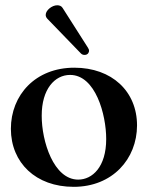

<svg xmlns="http://www.w3.org/2000/svg" viewBox="-20 -702 567 736"><path d="M262.4 14.2C410.9 14.2 505 -92.3 505.3 -221.2C505.3 -351.6 409.1 -442.5 264.9 -442.5C115.4 -442.5 21.7 -337.4 21.7 -208.1C22 -78.1 117.2 14.2 262.4 14.2ZM139.9 -258.2C139.6 -360.8 190.3 -414.8 248.6 -414.8C345.9 -414.8 387.1 -263.1 387.1 -169C387.1 -61.8 333.8 -13.5 279.8 -13.5C185.4 -13.5 139.6 -160.9 139.9 -258.2ZM155.2 -644.9C155.2 -639.6 157.3 -634.6 161.6 -630L290.1 -497.2C294.4 -492.9 299 -491.5 304.3 -491.5C317.5 -491.5 321.4 -502.1 321.4 -507.1C321.4 -510.7 320.7 -513.5 317.1 -519.2L219.8 -671.9C215.2 -679.3 207.4 -681.8 199.2 -681.8C179.3 -681.8 155.2 -662.6 155.2 -644.9Z"/></svg>

Font: Margiela Serif Semibold
Style: Regular
Weight: 600
Designer: Andreas Faust, Stefan Endress
Version: Version 1.002;FEAKit 1.0